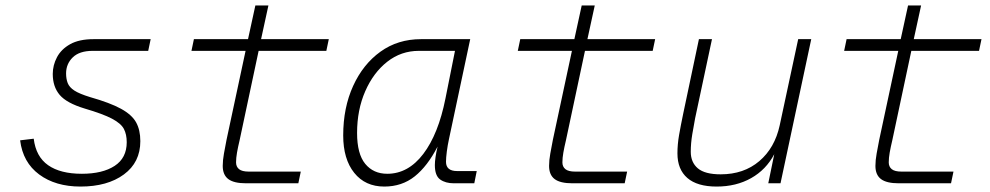

<svg xmlns="http://www.w3.org/2000/svg" viewBox="-20 -674 3640 706"><path d="M276 12Q184 12 124 -32.5Q64 -77 54 -158L104 -164Q112 -98 157 -66.5Q202 -35 281 -35Q357 -35 401.5 -64Q446 -93 446 -151Q446 -180 435.5 -200Q425 -220 392 -237.5Q359 -255 291 -275Q225 -295 199.5 -325Q174 -355 174 -402Q174 -434 189.5 -463.5Q205 -493 238 -511.5Q271 -530 324 -530H534L525 -487H321Q272 -487 247.5 -463Q223 -439 223 -404Q223 -384 229 -368.5Q235 -353 253.5 -341Q272 -329 311 -317Q385 -296 425 -274Q465 -252 480.5 -224Q496 -196 496 -155Q496 -77 435.5 -32.5Q375 12 276 12Z M885 0Q840 0 819.5 -15.5Q799 -31 799 -64Q799 -85 803.5 -109.5Q808 -134 813 -160L883 -487H684L693 -530H892L919 -654H967L940 -530H1189L1180 -487H931L861 -158Q855 -133 851.5 -113Q848 -93 848 -77Q848 -61 859 -52Q870 -43 895 -43H1086L1077 0Z M1393 12Q1323 12 1282.5 -38.5Q1242 -89 1242 -176Q1242 -278 1278.5 -358Q1315 -438 1379 -484Q1443 -530 1528 -530H1709L1631 -163Q1626 -140 1623 -117Q1620 -94 1620 -79Q1620 -45 1661 -45H1733L1724 0H1649Q1618 0 1598.5 -14Q1579 -28 1579 -67Q1579 -79 1581.5 -96.5Q1584 -114 1589 -135Q1552 -63 1505 -25.5Q1458 12 1393 12ZM1404 -35Q1481 -35 1536.5 -108Q1592 -181 1618 -312L1653 -487H1520Q1455 -487 1404 -447Q1353 -407 1323 -338.5Q1293 -270 1293 -185Q1293 -108 1323 -71.5Q1353 -35 1404 -35Z M2085 0Q2040 0 2019.5 -15.5Q1999 -31 1999 -64Q1999 -85 2003.5 -109.5Q2008 -134 2013 -160L2083 -487H1884L1893 -530H2092L2119 -654H2167L2140 -530H2389L2380 -487H2131L2061 -158Q2055 -133 2051.5 -113Q2048 -93 2048 -77Q2048 -61 2059 -52Q2070 -43 2095 -43H2286L2277 0Z M2615 12Q2544 12 2507.5 -19.5Q2471 -51 2471 -110Q2471 -143 2477 -177.5Q2483 -212 2492 -255L2550 -530H2598L2536 -239Q2531 -213 2525.5 -180Q2520 -147 2520 -116Q2520 -77 2546 -55Q2572 -33 2630 -33Q2715 -33 2772 -81.5Q2829 -130 2847 -213L2915 -530H2963L2850 0H2805L2827 -107Q2797 -50 2742 -19Q2687 12 2615 12Z M3285 0Q3240 0 3219.5 -15.5Q3199 -31 3199 -64Q3199 -85 3203.5 -109.5Q3208 -134 3213 -160L3283 -487H3084L3093 -530H3292L3319 -654H3367L3340 -530H3589L3580 -487H3331L3261 -158Q3255 -133 3251.5 -113Q3248 -93 3248 -77Q3248 -61 3259 -52Q3270 -43 3295 -43H3486L3477 0Z"/></svg>

Font: Geist Mono ExtraLight
Style: Italic
Weight: 200
Italic angle: -12°
Monospace: yes
Designer: Basement.studio, Andrés Briganti, Mateo Zaragoza
Foundry: Basement.studio, Vercel, Andrés Briganti, Guido Ferreyra, Mateo Zaragoza
Version: Version 1.500; ttfautohint (v1.8.4.7-5d5b)